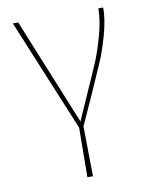

<svg xmlns="http://www.w3.org/2000/svg" viewBox="-80 -539 628 814"><g transform="rotate(-10 234.0 -131.5)"><path d="M232 4 32 -480H55L242 -21L292 -134Q331 -221 348 -262Q365 -303 382.5 -366.5Q400 -430 400 -480H421Q421 -429 403 -364.5Q385 -300 367 -258Q349 -216 308 -124L251 2L254 217H230Z"/></g></svg>

Font: Cantarell Thin
Style: Regular
Weight: 100
Designer: Dave Crossland, Nikolaus Waxweiler, Florian Fecher, Jacques Le Bailly, Eben Sorkin, Alexei Vanyashin, Alexios Zavras, Em
Version: Version 0.303